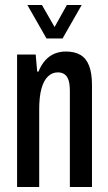

<svg xmlns="http://www.w3.org/2000/svg" viewBox="-20 -744 430 764"><path d="M48 0V-527H122L128 -459H133Q145 -488 161.5 -505.5Q178 -523 198.5 -531Q219 -539 242 -539Q277 -539 300 -525.5Q323 -512 334.5 -482.5Q346 -453 346 -405V0H258V-382Q258 -398 256 -411.5Q254 -425 248.5 -435Q243 -445 233.5 -450.5Q224 -456 210 -456Q188 -456 171 -440Q154 -424 145 -391.5Q136 -359 136 -309V0ZM89 -724H147L217 -602H178L246 -724H305L229 -591H165Z"/></svg>

Font: Archivo ExtraCondensed Medium
Style: Regular
Weight: 500
Width: 2
Designer: Hector Gatti
Foundry: Omnibus-Type
Version: Version 2.001